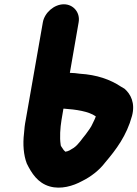

<svg xmlns="http://www.w3.org/2000/svg" viewBox="-20 -842 641 896"><path d="M427 -299C423 -286 419 -280 413 -267C405 -247 391 -231 380 -215C362 -194 347 -168 324 -152L304 -140C298 -137 292 -135 285 -134C279 -139 275 -144 271 -151C268 -155 262 -163 263 -168C258 -199 261 -246 267 -282L276 -335H278C334 -331 393 -323 427 -299ZM278 -822C233 -822 188 -783 180 -738L100 -282C98 -271 96 -261 95 -251L92 -219C86 -169 90 -118 105 -79C127 -34 156 12 212 28C264 43 321 26 363 3C404 -17 444 -48 471 -84C522 -144 571 -209 596 -301C612 -361 590 -403 561 -428C560 -429 545 -437 544 -438C494 -471 433 -493 352 -498C336 -500 323 -502 306 -502L347 -738C355 -783 323 -822 278 -822Z"/></svg>

Font: Blanket
Style: BlkObl
Weight: 900
Foundry: Cannot Into Space Fonts
Version: Version 0.9